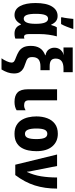

<svg xmlns="http://www.w3.org/2000/svg" viewBox="755 -1563 990 2540"><g transform="rotate(90 1250.0 -293.0)"><path d="M179 10Q101 10 60.5 -64Q20 -138 20 -268Q20 -411 66 -485.5Q112 -560 191 -560Q232 -560 259.5 -539Q287 -518 306 -475H311Q318 -500 325.5 -519Q333 -538 342 -550H461Q448 -504 439.5 -444Q431 -384 431 -329V-177Q431 -116 467 -116Q479 -116 491 -121V-2Q487 2 467 6Q447 10 424 10Q335 10 307 -73H298Q254 10 179 10ZM227 -112Q295 -112 295 -267V-273Q295 -434 227 -434Q193 -434 178 -394Q163 -354 163 -272Q163 -189 178.5 -150.5Q194 -112 227 -112ZM209 -621Q212 -631 215.5 -651.5Q219 -672 222 -695Q225 -718 227 -738Q229 -758 230 -768H361V-756Q348 -720 333.5 -681.5Q319 -643 298 -606H209Z M751 182Q774 150 791 112Q808 74 808 50Q808 24 787.5 12Q767 0 738 -10Q695 -26 661 -47Q627 -68 607 -105.5Q587 -143 587 -206Q587 -277 616 -324Q645 -371 711 -396V-400Q657 -411 634 -444Q611 -477 611 -517Q611 -566 639 -598.5Q667 -631 712 -643Q690 -640 674.5 -639Q659 -638 642 -638H608V-760H935V-638H886Q755 -638 755 -534Q755 -492 780 -473.5Q805 -455 857 -455H909V-333H857Q796 -333 765.5 -307.5Q735 -282 735 -223Q735 -193 744.5 -176.5Q754 -160 778 -149.5Q802 -139 843 -125Q864 -119 889.5 -104.5Q915 -90 933.5 -61.5Q952 -33 952 18Q952 59 938 100Q924 141 899 182Z M1328 10Q1243 10 1202 -31.5Q1161 -73 1161 -166V-553H1307V-182Q1307 -145 1324 -131Q1341 -117 1372 -117Q1392 -117 1407.5 -122Q1423 -127 1439 -136V-18Q1395 10 1328 10Z M1750 10Q1685 10 1641 -14Q1597 -38 1570.5 -79Q1544 -120 1532 -172Q1520 -224 1520 -279Q1520 -358 1544 -422.5Q1568 -487 1619 -525Q1670 -563 1750 -563Q1854 -563 1917 -489.5Q1980 -416 1980 -279Q1980 -225 1969.5 -173.5Q1959 -122 1933.5 -80.5Q1908 -39 1863 -14.5Q1818 10 1750 10ZM1750 -128Q1789 -128 1804.5 -166Q1820 -204 1820 -279Q1820 -352 1804 -388Q1788 -424 1750 -424Q1713 -424 1696.5 -388.5Q1680 -353 1680 -279Q1680 -205 1696.5 -166.5Q1713 -128 1750 -128Z M2159 0 2024 -553H2176L2239 -234Q2244 -213 2247.5 -193.5Q2251 -174 2252 -155H2255Q2297 -245 2312.5 -343Q2328 -441 2328 -553H2475Q2475 -391 2433 -258.5Q2391 -126 2296 0Z"/></g></svg>

Font: Noto Sans Mono ExtraCondensed Black
Style: Regular
Weight: 900
Width: 2
Designer: Monotype Design Team
Foundry: Monotype Imaging Inc.
Version: Version 2.014